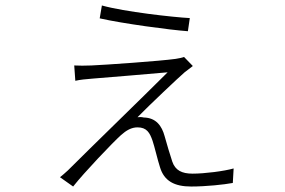

<svg xmlns="http://www.w3.org/2000/svg" viewBox="-20 -647 1040 701"><path d="M352 -627 344 -580C428 -561 598 -538 666 -533L673 -581C614 -584 434 -604 352 -627ZM684 -406 652 -439C644 -436 633 -434 621 -432C564 -424 362 -410 314 -408C292 -407 267 -407 251 -408L255 -352C272 -356 293 -358 318 -360C367 -364 539 -378 592 -383C504 -295 314 -111 228 -25C216 -14 208 -7 199 0L247 34C287 -17 391 -126 422 -154C441 -171 460 -182 482 -182C516 -182 527 -162 537 -133C544 -113 556 -61 564 -37C579 14 617 34 678 34C732 34 798 27 830 21L833 -32C798 -22 727 -13 683 -13C644 -13 620 -25 609 -57C602 -78 588 -124 581 -150C571 -187 550 -217 505 -218C497 -220 488 -220 482 -219C524 -262 634 -366 654 -383C661 -388 673 -398 684 -406Z"/></svg>

Font: Noto Sans T Chinese Light
Style: Regular
Weight: 300
Designer: Ryoko NISHIZUKA (kana & ideographs); Paul D. Hunt (Latin, Greek & Cyrillic); Wenlong ZHANG (bopomofo); Sandoll Communica
Foundry: Adobe Systems Incorporated
Version: Version 1.000;PS 1;hotconv 1.0.78;makeotf.lib2.5.61930